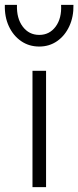

<svg xmlns="http://www.w3.org/2000/svg" viewBox="-49 -772 323 792"><path d="M85 0V-480H141V0ZM113 -580Q70.5 -580 38 -602.5Q5.5 -625 -12.5 -663.8Q-30.5 -702.5 -29 -752H21Q19 -696.5 44.8 -662.2Q70.5 -628 113 -628Q155 -628 180.5 -662.2Q206 -696.5 203 -752H254Q255 -703 237 -664Q219 -625 186.8 -602.5Q154.5 -580 113 -580Z"/></svg>

Font: Geologica Thin
Style: Regular
Weight: 100
Version: Version 1.010;gftools[0.9.28]